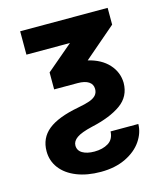

<svg xmlns="http://www.w3.org/2000/svg" viewBox="-111 -613 774 907"><g transform="rotate(-15 276.0 -160.0)"><path d="M501 -530.3V-448.2L345.7 -314.9Q409.7 -299.8 445.6 -260.5Q481.4 -221.2 482.4 -168.9Q481.9 -102.5 429.4 -64.9Q377 -27.3 284.2 -6.8Q230 5.9 207.8 21.7Q185.5 37.6 185.5 58.6Q185.5 83.5 207.5 96.4Q229.5 109.4 265.6 109.4Q306.2 109.4 333.7 92.5Q361.3 75.7 363.3 37.1H499Q498.5 80.1 471.4 119.9Q444.3 159.7 392.6 184.8Q340.8 210 270.5 210Q203.6 210 152.8 189.7Q102.1 169.4 74.5 133.1Q46.9 96.7 46.9 49.8Q46.9 -14.6 94.7 -53.5Q142.6 -92.3 244.1 -111.3Q280.8 -118.2 302 -125.7Q323.2 -133.3 334 -145.3Q344.7 -157.2 344.7 -175.8Q344.7 -198.7 325.9 -211.2Q307.1 -223.6 271.5 -223.6H157.2V-306.6L286.1 -416H73.2V-530.3Z"/></g></svg>

Font: Pretendard GOV
Style: Bold
Weight: 700
Designer: Base glyphs from Inter by Rasmus Andersson; Hangeul glyphs from Noto Sans CJK(Source Han Sans) by Jang Soo-young and Kan
Foundry: Kil Hyung-jin
Version: Version 1.309